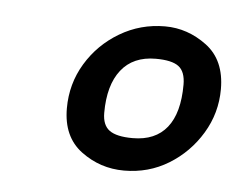

<svg xmlns="http://www.w3.org/2000/svg" viewBox="-31 -614 370 296"><g transform="rotate(5 154.0 -465.5)"><path d="M170 -352Q133 -352 103.5 -374Q74 -396 74 -440Q74 -478 93 -509.5Q112 -541 144 -560Q176 -579 214 -579Q249 -579 278.5 -557Q308 -535 308 -490Q308 -453 289 -421.5Q270 -390 239 -371Q208 -352 170 -352ZM179 -403Q214 -403 232 -425.5Q250 -448 250 -492Q250 -512 239.5 -520Q229 -528 204 -528Q169 -528 150.5 -504.5Q132 -481 132 -438Q132 -419 143 -411Q154 -403 179 -403Z"/></g></svg>

Font: Texturina 12pt Medium
Style: Italic
Weight: 500
Italic angle: -11°
Designer: Guillermo Torres Carreño
Foundry: Omnibus-Type
Version: Version 1.002